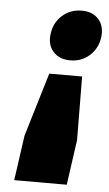

<svg xmlns="http://www.w3.org/2000/svg" viewBox="-52 -589 442 779"><g transform="rotate(5 169.0 -199.5)"><path d="M36.1 154.8 62 -28.8 140.1 -288.1H273.9L275.9 -28.8L250 154.8ZM131.8 -451.2Q138.2 -497.1 171.1 -525.6Q204.1 -554.2 250 -554.2Q294.9 -554.2 319.1 -525.6Q343.3 -497.1 336.9 -451.2Q330.1 -406.2 297.6 -377.7Q265.1 -349.1 220.2 -349.1Q174.3 -349.1 149.7 -377.7Q125 -406.2 131.8 -451.2Z"/></g></svg>

Font: Trueno Black
Style: Italic
Weight: 900
Designer: Julieta Ulanovsky
Foundry: Julieta Ulanovsky
Version: Version 3.001b | FøM Fix